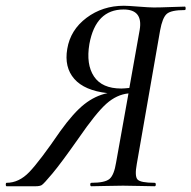

<svg xmlns="http://www.w3.org/2000/svg" viewBox="-60 -648 666 668"><path d="M583 -625Q586 -625 586 -619Q586 -613 583 -613Q535 -613 520 -599.5Q505 -586 497 -542L416 -78Q408 -35 418.5 -23.5Q429 -12 478 -12Q482 -12 482 -6Q482 0 478 0Q464 0 427 -1Q390 -2 368 -2Q344 -2 307.5 -1Q271 0 258 0Q254 0 254 -6Q254 -12 258 -12Q305 -12 321 -25.5Q337 -39 344 -83L387 -323Q346 -319 310 -287Q274 -255 212 -165Q153 -81 122.5 -44.5Q92 -8 85 -4Q78 0 64 0H-37Q-40 0 -40 -6Q-40 -12 -37 -12Q6 -12 42 -49.5Q78 -87 150 -192Q196 -256 233.5 -285.5Q271 -315 314 -324Q234 -333 198.5 -373.5Q163 -414 174 -478Q185 -544 241 -586Q297 -628 371 -628Q384 -628 422 -625Q460 -622 475 -622Q498 -622 534 -623.5Q570 -625 583 -625ZM426 -544Q438 -615 370 -615Q273 -615 251 -495Q239 -424 267 -382Q295 -340 362 -340Q370 -340 390 -342Z"/></svg>

Font: Cormorant Infant Book
Style: Italic
Weight: 500
Italic angle: -10°
Designer: Christian Thalmann (Catharsis Fonts)
Version: Version 1.000;PS 002.000;hotconv 1.0.88;makeotf.lib2.5.64775